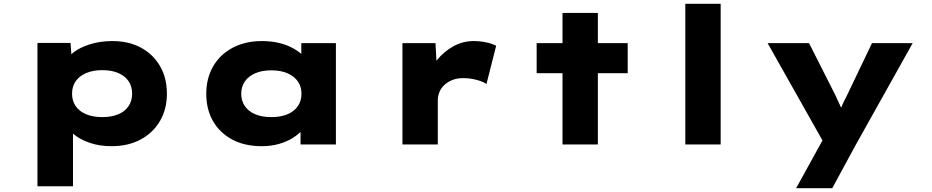

<svg xmlns="http://www.w3.org/2000/svg" viewBox="-20 -760 4904 1010"><path d="M177 220V-534H351L360 -415L323 -424Q331 -456 365 -483Q399 -510 453 -527Q507 -544 571 -544Q658 -544 722 -509Q786 -474 822 -412Q858 -350 858 -267Q858 -186 821.5 -123.5Q785 -61 719.5 -26Q654 9 567 9Q503 9 451 -9Q399 -27 365.5 -56Q332 -85 322 -117L364 -131V220ZM518 -144Q567 -144 602.5 -159Q638 -174 656.5 -202Q675 -230 675 -267Q675 -306 656 -333.5Q637 -361 602 -376Q567 -391 519 -391Q469 -391 433 -375.5Q397 -360 378 -332.5Q359 -305 359 -267Q359 -230 378 -202Q397 -174 433 -159Q469 -144 518 -144Z M1357 9Q1267 9 1201.5 -26Q1136 -61 1100.5 -123Q1065 -185 1065 -266Q1065 -348 1101 -410.5Q1137 -473 1203.5 -508.5Q1270 -544 1358 -544Q1410 -544 1452.5 -533Q1495 -522 1528 -502.5Q1561 -483 1581.5 -461Q1602 -439 1609 -418L1565 -412V-533H1747V0H1561V-146L1599 -132Q1595 -106 1574.5 -81Q1554 -56 1522 -35.5Q1490 -15 1448 -3Q1406 9 1357 9ZM1407 -144Q1457 -144 1492.5 -159Q1528 -174 1547 -202Q1566 -230 1566 -266Q1566 -304 1547 -331.5Q1528 -359 1492.5 -374.5Q1457 -390 1407 -390Q1358 -390 1322.5 -374.5Q1287 -359 1268 -331.5Q1249 -304 1249 -266Q1249 -230 1268 -202Q1287 -174 1322.5 -159Q1358 -144 1407 -144Z M2097 0V-533H2271L2281 -337L2225 -340Q2241 -397 2278 -443Q2315 -489 2365 -516.5Q2415 -544 2471 -544Q2504 -544 2536 -537.5Q2568 -531 2590 -519L2539 -318Q2521 -331 2486.5 -340Q2452 -349 2417 -349Q2383 -349 2358 -338.5Q2333 -328 2316 -311.5Q2299 -295 2291 -274.5Q2283 -254 2283 -231V0Z M2939 0V-692H3125V0ZM2803 -375V-533H3282V-375Z M3585 0V-740H3771V0Z M4168 230 4334 -71 4323 8 4018 -533H4236L4375 -258Q4386 -234 4400 -203.5Q4414 -173 4427 -138L4379 -135Q4391 -161 4405 -194.5Q4419 -228 4433 -253L4567 -533H4781L4480 5L4358 230Z"/></svg>

Font: Lexend Tera ExtraBold
Style: Regular
Weight: 800
Designer: Bonnie Shaver-Troup, Thomas Jockin
Foundry: Lexend
Version: Version 1.007